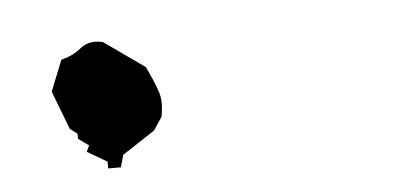

<svg xmlns="http://www.w3.org/2000/svg" viewBox="-28 -163 559 259"><g transform="rotate(-5 251.5 -34.0)"><path d="M115.2 52.2H109.9V43L83 27.3L86.9 19L72.8 8.8V2L63 -5.4L43 -57.6L59.6 -99.1L62 -100.1Q75.7 -103.5 85.9 -111.8Q95.2 -119.6 106.9 -119.6Q111.8 -119.6 117.7 -118.2L172.4 -79.6Q180.7 -62.5 186 -47.9Q189.5 -38.6 189.5 -29.3Q189.5 -20 187.5 -10.7L175.8 6.8L131.8 35.6L127 52.2Z"/></g></svg>

Font: Bakudai
Style: Medium
Weight: 500
Version: Version 1.48